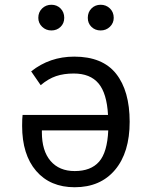

<svg xmlns="http://www.w3.org/2000/svg" viewBox="-20 -776 640 807"><path d="M525 -264Q525 -135 463.5 -62Q402 11 294 11Q191 11 132 -57.5Q73 -126 73 -247Q73 -279 75 -293H434Q429 -384 394 -425.5Q359 -467 290 -467Q248 -467 215.5 -456Q183 -445 151 -418L111 -476Q189 -538 292 -538Q411 -538 468 -466Q525 -394 525 -264ZM435 -228H156V-220Q156 -142 192.5 -99.5Q229 -57 294 -57Q362 -57 396.5 -96.5Q431 -136 435 -228ZM141 -701Q141 -725 157 -740.5Q173 -756 196 -756Q219 -756 234.5 -740.5Q250 -725 250 -701Q250 -678 234.5 -663Q219 -648 196 -648Q173 -648 157 -663.5Q141 -679 141 -701ZM349 -701Q349 -725 364.5 -740.5Q380 -756 403 -756Q426 -756 442 -740.5Q458 -725 458 -701Q458 -679 442 -663.5Q426 -648 403 -648Q380 -648 364.5 -663Q349 -678 349 -701Z"/></svg>

Font: FiraDG Mono
Style: Regular
Weight: 400
Designer: Carrois Corporate & Edenspiekermann AG
Foundry: Carrois Corporate GbR & Edenspiekermann AG
Version: Version 3.206